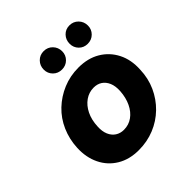

<svg xmlns="http://www.w3.org/2000/svg" viewBox="-191 -847 1002 1002"><g transform="rotate(-45 310.0 -346.5)"><path d="M268 12Q199 12 148.5 -18.5Q98 -49 72 -102.5Q46 -156 49 -224Q52 -286 75.5 -339.5Q99 -393 140 -432Q181 -471 234.5 -493.5Q288 -516 350 -516Q419 -516 469.5 -486Q520 -456 547 -403Q574 -350 570 -280Q568 -218 544 -165Q520 -112 479 -72Q438 -32 384 -10Q330 12 268 12ZM288 -118Q324 -118 352 -138Q380 -158 397 -193.5Q414 -229 417 -275Q419 -311 408.5 -335.5Q398 -360 378.5 -373Q359 -386 332 -386Q297 -386 268.5 -366Q240 -346 222.5 -310.5Q205 -275 203 -228Q201 -193 211.5 -168.5Q222 -144 242 -131Q262 -118 288 -118ZM282 -569Q253 -569 233.5 -588.5Q214 -608 214 -636Q214 -665 233.5 -685Q253 -705 282 -705Q311 -705 330.5 -685Q350 -665 350 -636Q350 -608 330.5 -588.5Q311 -569 282 -569ZM472 -569Q443 -569 424 -588.5Q405 -608 405 -636Q405 -665 424 -685Q443 -705 472 -705Q501 -705 520.5 -685Q540 -665 540 -636Q540 -608 520.5 -588.5Q501 -569 472 -569Z"/></g></svg>

Font: DM Sans Black
Style: Italic
Weight: 900
Italic angle: -10°
Designer: Colophon Foundry, Jonny Pinhorn
Foundry: Colophon Foundry
Version: Version 4.004;gftools[0.9.30]